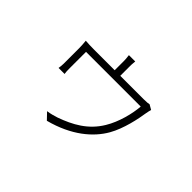

<svg xmlns="http://www.w3.org/2000/svg" viewBox="-120 -894 1241 1241"><g transform="rotate(45 500.0 -273.5)"><path d="M783 -481C775 -479 762 -477 734 -477H519V-559C519 -571 519 -592 522 -611H464C467 -592 468 -571 468 -559V-477H279C252 -477 222 -478 201 -480C203 -463 205 -433 205 -416V-274C205 -261 203 -242 201 -231H256C254 -241 253 -260 253 -273V-430H753C748 -361 723 -261 678 -187C617 -85 524 -36 424 0C406 6 372 16 346 19L389 64C568 17 675 -76 730 -172C776 -252 799 -366 807 -421C810 -436 813 -453 816 -462Z"/></g></svg>

Font: Noto Sans CJK Light
Style: Regular
Weight: 300
Designer: Ryoko NISHIZUKA (kana & ideographs); Paul D. Hunt (Latin, Greek & Cyrillic); Wenlong ZHANG (bopomofo); Sandoll Communica
Foundry: Adobe Systems Incorporated
Version: Version 1.000;PS 1;hotconv 1.0.78;makeotf.lib2.5.61930